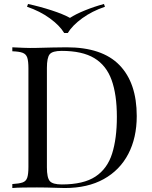

<svg xmlns="http://www.w3.org/2000/svg" viewBox="-20 -946 763 966"><path d="M315 -708Q494 -708 581 -618.5Q668 -529 668 -362Q668 -253 625.5 -171.5Q583 -90 502 -45Q421 0 306 0Q291 0 266 -1Q241 -2 214.5 -2.5Q188 -3 166 -3Q131 -3 97 -2.5Q63 -2 42 0V-20Q76 -22 93.5 -28Q111 -34 117 -52Q123 -70 123 -106V-602Q123 -639 117 -656.5Q111 -674 93.5 -680.5Q76 -687 42 -688V-708Q63 -707 97 -705.5Q131 -704 164 -705Q199 -706 243 -707Q287 -708 315 -708ZM290 -690Q244 -690 230 -673Q216 -656 216 -604V-104Q216 -52 230.5 -35Q245 -18 291 -18Q400 -18 460 -57.5Q520 -97 544 -173Q568 -249 568 -358Q568 -470 541.5 -543.5Q515 -617 454.5 -653.5Q394 -690 290 -690ZM503 -926 508 -912Q443 -890 393.5 -854Q344 -818 321 -780H303Q280 -818 230.5 -854Q181 -890 116 -912L121 -926Q181 -913 239.5 -894Q298 -875 332 -856Q361 -875 408 -894Q455 -913 503 -926Z"/></svg>

Font: Playfair Display
Style: Regular
Weight: 400
Designer: Claus Eggers Sørensen
Foundry: Claus Eggers Sørensen
Version: Version 1.203